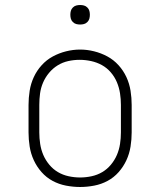

<svg xmlns="http://www.w3.org/2000/svg" viewBox="-20 -739 640 767"><path d="M300 8Q272 8 243.5 2.5Q215 -3 190 -16.5Q165 -30 146 -51.5Q127 -73 115 -99Q103 -125 98.5 -153.5Q94 -182 94 -210V-320Q94 -348 98.5 -376.5Q103 -405 115 -431Q127 -457 146.5 -478.5Q166 -500 191 -513.5Q216 -527 244 -534Q272 -541 300 -541Q328 -541 356 -534Q384 -527 409 -513.5Q434 -500 453.5 -478.5Q473 -457 485 -431Q497 -405 501.5 -376.5Q506 -348 506 -320V-210Q506 -182 501.5 -153.5Q497 -125 485 -99Q473 -73 454 -51.5Q435 -30 410 -16.5Q385 -3 356.5 2.5Q328 8 300 8ZM300 -30Q323 -30 346 -35Q369 -40 388.5 -51.5Q408 -63 423 -81Q438 -99 447 -120Q456 -141 459.5 -164Q463 -187 463 -210V-320Q463 -343 459.5 -366Q456 -389 447 -410.5Q438 -432 422.5 -450Q407 -468 387 -479Q367 -490 344 -495Q321 -500 298 -500Q275 -500 252.5 -495Q230 -490 210.5 -478Q191 -466 176 -448Q161 -430 152 -409Q143 -388 140 -365.5Q137 -343 137 -320V-210Q137 -187 140.5 -164Q144 -141 153 -120Q162 -99 177 -81Q192 -63 211.5 -51.5Q231 -40 254 -35Q277 -30 300 -30ZM300 -641Q292 -641 284.5 -643Q277 -645 271 -651Q265 -657 263 -664.5Q261 -672 261 -680Q261 -688 263 -695.5Q265 -703 271 -709Q277 -715 284.5 -717Q292 -719 300 -719Q308 -719 315.5 -717Q323 -715 329 -709Q335 -703 337 -695.5Q339 -688 339 -680Q339 -672 337 -664.5Q335 -657 329 -651Q323 -645 315.5 -643Q308 -641 300 -641Z"/></svg>

Font: Iosevka Slab XLtEx
Style: Regular
Weight: 200
Width: 7
Monospace: yes
Designer: Belleve Invis
Foundry: Belleve Invis
Version: Version 11.1.0; ttfautohint (v1.8.3)